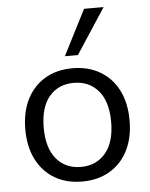

<svg xmlns="http://www.w3.org/2000/svg" viewBox="-54 -797 664 851"><g transform="rotate(-5 278.0 -372.0)"><path d="M278 9Q207 9 155 -22Q103 -53 74.5 -109.5Q46 -166 46 -243Q46 -320 74.5 -376.5Q103 -433 155 -464Q207 -495 278 -495Q348 -495 400.5 -464Q453 -433 481.5 -376.5Q510 -320 510 -243Q510 -166 481.5 -109.5Q453 -53 400.5 -22Q348 9 278 9ZM278 -56Q346 -56 387 -104.5Q428 -153 428 -243Q428 -334 387 -382Q346 -430 278 -430Q209 -430 168.5 -382Q128 -334 128 -243Q128 -153 168.5 -104.5Q209 -56 278 -56ZM249 -551 352 -753H439L307 -551Z"/></g></svg>

Font: Nunito Sans
Style: Regular
Weight: 400
Designer: Vernon Adams
Foundry: Vernon Adams
Version: Version 3.101; ttfautohint (v1.8.4.7-5d5b);gftools[0.9.27]